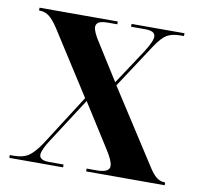

<svg xmlns="http://www.w3.org/2000/svg" viewBox="-65 -604 697 672"><g transform="rotate(10 283.0 -268.0)"><path d="M10 0V-10H23Q55 -10 74 -21.5Q93 -33 118 -69L235 -252L91 -477Q73 -504 58.5 -515Q44 -526 25 -526H23V-536H301V-526H270Q244 -526 235 -520Q226 -514 226 -504Q226 -487 249 -452L329 -325L412 -451Q423 -469 429.5 -482.5Q436 -496 436 -506Q436 -526 400 -526H350V-536H538V-526H527Q496 -526 478 -515.5Q460 -505 438 -472L335 -315L500 -59Q518 -30 531.5 -20Q545 -10 560 -10H562V0H283V-10H318Q364 -10 364 -33Q364 -42 358 -56Q352 -70 337 -93L242 -243L140 -85Q115 -47 115 -30Q115 -10 150 -10H201V0Z"/></g></svg>

Font: Noto Serif Display Condensed
Style: Bold
Weight: 700
Width: 3
Designer: Monotype Design Team
Foundry: Monotype Imaging Inc.
Version: Version 2.009